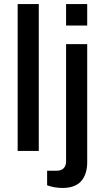

<svg xmlns="http://www.w3.org/2000/svg" viewBox="-20 -743 514 945"><path d="M66.9 0V-723.1H170.9V0ZM305.2 -617.2V-723.1H409.2V-617.2ZM289.1 182.1Q246.6 182.1 211.9 168.9V97.2H259.8Q281.2 97.2 293.2 85.2Q305.2 73.2 305.2 50.8V-525.9H409.2V56.2Q409.2 81.5 403.3 103Q397.5 124.5 384.3 142.8Q371.1 161.1 346.7 171.6Q322.3 182.1 289.1 182.1Z"/></svg>

Font: Archivo Medium
Style: Regular
Weight: 500
Designer: Hector Gatti
Foundry: Omnibus-Type
Version: Version 2.001